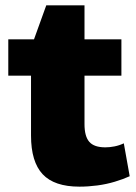

<svg xmlns="http://www.w3.org/2000/svg" viewBox="-20 -687 508 718"><path d="M277 11Q183 11 139.5 -35.5Q96 -82 96 -180V-509L153 -667H296V-223Q296 -177 314 -156.5Q332 -136 374 -136Q390 -136 408 -139.5Q426 -143 443 -151L465 -28Q441 -17 409.5 -7.5Q378 2 344 6.5Q310 11 277 11ZM11 -540H434V-404H11Z"/></svg>

Font: Pathway Extreme 28pt ExtraBold
Style: Regular
Weight: 800
Designer: Eduardo Rodriguez Tunni
Foundry: Eduardo Rodriguez Tunni
Version: Version 1.001;gftools[0.9.26]